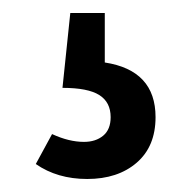

<svg xmlns="http://www.w3.org/2000/svg" viewBox="-20 -36 284 295"><path d="M141 60Q219 72 219 144Q219 189 190 214Q161 239 114 239Q68 239 35 216L60 170Q86 182 109 182Q127 182 138.5 172.5Q150 163 150 144Q150 121 132.5 110Q115 99 76 99L88 -16H141Z"/></svg>

Font: Fira Sans Extra Condensed
Style: Regular
Weight: 400
Width: 1
Designer: Carrois Corporate & Edenspiekermann AG
Foundry: Carrois Corporate GbR & Edenspiekermann AG
Version: Version 4.203